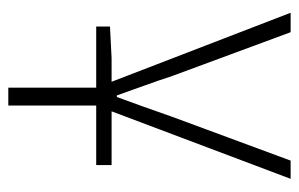

<svg xmlns="http://www.w3.org/2000/svg" viewBox="-152 -368 737 474"><g transform="rotate(90 217.0 -131.5)"><path d="M46 0V-34L124 -38H388V0ZM197 217V0L12 -480H60L168 -188Q179 -154 192 -118.5Q205 -83 216 -51H220Q232 -83 244.5 -118.5Q257 -154 269 -188L377 -480H422L241 0V217Z"/></g></svg>

Font: Source Sans 3 Light
Style: Regular
Weight: 300
Designer: Paul D. Hunt
Foundry: Adobe
Version: Version 3.052;hotconv 1.1.0;makeotfexe 2.6.0